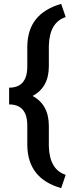

<svg xmlns="http://www.w3.org/2000/svg" viewBox="-20 -800 375 996"><path d="M297.4 175.8Q125 127.4 121.6 -44.4V-148.4Q121.6 -258.3 27.3 -258.3V-345.2Q121.6 -345.2 121.6 -455.6V-559.1Q123 -647 167.2 -701.2Q211.4 -755.4 297.4 -779.8L320.8 -711.4Q236.3 -684.1 233.4 -562V-456.5Q233.4 -346.7 148.9 -302.2Q233.4 -257.3 233.4 -146.5V-42.5Q236.3 79.6 320.8 106.9Z"/></svg>

Font: Roboto-o Medium
Style: Regular
Weight: 500
Designer: Google
Version: Version 2.134; 2016; ttfautohint (v1.6)